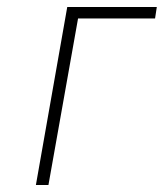

<svg xmlns="http://www.w3.org/2000/svg" viewBox="-20 -531 470 551"><path d="M83 0 173 -511H430L425 -478H204L119 0Z"/></svg>

Font: Overpass Thin
Style: Italic
Weight: 250
Italic angle: -10°
Designer: Delve Withrington, Dave Bailey, Thomas Jockin
Foundry: Delve Fonts LLC
Version: Version 4.000